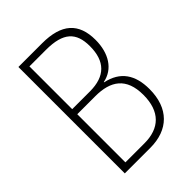

<svg xmlns="http://www.w3.org/2000/svg" viewBox="-208 -812 911 911"><g transform="rotate(-45 247.0 -357.0)"><path d="M243 -714H84V0H255C376 0 450 -71 450 -200C450 -295 410 -356 320 -375V-377C393 -391 434 -457 434 -546C434 -659 373 -714 243 -714ZM242 -392H123V-679H234C350 -679 394 -636 394 -544C394 -443 344 -392 242 -392ZM123 -358H244C346 -358 410 -316 410 -201C410 -89 351 -35 251 -35H123Z"/></g></svg>

Font: Noto Sans Malayalam Condensed ExtraLight
Style: Regular
Weight: 200
Width: 3
Designer: Jelle Bosma - Monotype Design Team
Foundry: Monotype Imaging Inc.
Version: Version 2.104